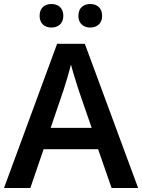

<svg xmlns="http://www.w3.org/2000/svg" viewBox="-20 -935 707 955"><path d="M177 -856C177 -817 203 -798 236 -798C268 -798 295 -817 295 -856C295 -897 268 -915 236 -915C203 -915 177 -897 177 -856ZM370 -856C370 -817 396 -798 429 -798C461 -798 488 -817 488 -856C488 -897 461 -915 429 -915C396 -915 370 -897 370 -856ZM535 0H667L402 -717H264L0 0H131L197 -193H468ZM371 -487 436 -299H232L296 -487C304 -510 323 -574 333 -614C341 -581 363 -513 371 -487Z"/></svg>

Font: Noto Sans Kayah Li SemiBold
Style: Regular
Weight: 600
Designer: Monotype Design Team, Sérgio Martins
Foundry: Monotype Imaging Inc.
Version: Version 2.002